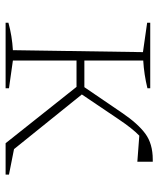

<svg xmlns="http://www.w3.org/2000/svg" viewBox="40 -605 565 685"><g transform="rotate(90 322.5 -262.5)"><path d="M61 0V-10Q108 -23 159 -26L166 -490L61 -505V-516H295V-506Q246 -494 196 -491V-281H291L383 -416Q421 -472 457 -498.5Q493 -525 549 -525H557V-470L464 -477Q439 -453 406 -404L317 -272L512 -30L603 -12V0H491L290 -253H196V-26L295 -12V0Z"/></g></svg>

Font: Piazzolla SC Thin
Style: Regular
Weight: 100
Designer: Juan Pablo del Peral
Foundry: Huerta Tipografica
Version: Version 1.330